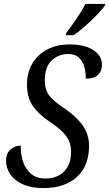

<svg xmlns="http://www.w3.org/2000/svg" viewBox="-20 -951 558 981"><path d="M202 10Q139 10 96.5 -9.5Q54 -29 32.5 -60.5Q11 -92 11 -130Q11 -169 34.5 -188Q58 -207 86 -207Q85 -162 98 -124Q111 -86 139 -62.5Q167 -39 212 -39Q273 -39 308 -75.5Q343 -112 343 -175Q343 -203 334.5 -226Q326 -249 303.5 -273Q281 -297 237 -327Q183 -362 150.5 -405.5Q118 -449 118 -519Q118 -579 144.5 -625Q171 -671 220 -697.5Q269 -724 336 -724Q413 -724 457 -695Q501 -666 501 -620Q501 -588 481 -568.5Q461 -549 418 -549Q419 -577 412 -606Q405 -635 385 -655Q365 -675 327 -675Q280 -675 244.5 -642.5Q209 -610 209 -540Q209 -489 235 -458.5Q261 -428 314 -394Q375 -351 405 -306.5Q435 -262 435 -206Q435 -103 372.5 -46.5Q310 10 202 10ZM316 -771 319 -784Q343 -814 370 -854Q397 -894 417 -931H518L515 -921Q500 -901 472.5 -872.5Q445 -844 414 -816.5Q383 -789 355 -771Z"/></svg>

Font: Noto Serif Condensed
Style: Italic
Weight: 400
Width: 3
Italic angle: -12°
Designer: Monotype Design Team
Foundry: Monotype Imaging Inc.
Version: Version 2.014; ttfautohint (v1.8.4.7-5d5b)